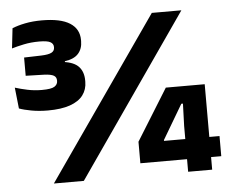

<svg xmlns="http://www.w3.org/2000/svg" viewBox="-48 -704 911 760"><g transform="rotate(-5 407.0 -324.0)"><path d="M138 -290Q103 -290 72.8 -295.5Q42.5 -301 24 -308L15 -391.5Q37 -384.5 64.2 -378.8Q91.5 -373 121 -373Q158.5 -373 171.2 -381.2Q184 -389.5 184 -403V-405Q184 -411.5 181.5 -416.5Q179 -421.5 173.5 -424.8Q168 -428 158.2 -430Q148.5 -432 134 -432.5L62 -434.5V-507L131 -509Q159.5 -510 171.5 -516.5Q183.5 -523 183.5 -536.5V-538Q183.5 -551.5 171.2 -558.2Q159 -565 127 -565Q94 -565 65.5 -559Q37 -553 17.5 -547L26.5 -626.5Q48 -635.5 78 -641.5Q108 -647.5 144.5 -647.5Q219 -647.5 255.8 -624Q292.5 -600.5 292.5 -556.5V-552Q292.5 -522 275.5 -502.8Q258.5 -483.5 221.5 -478.5V-466L215 -476Q258 -470.5 276.5 -450Q295 -429.5 295 -395.5V-390.5Q295 -360 278 -337.2Q261 -314.5 226 -302.2Q191 -290 138 -290ZM136 0 581 -639H698.5L255 0ZM669.5 0V-181.5L672.5 -270.5H666L585 -133.5V-102L540.5 -130H805.5V-50H484V-135.5L610.5 -339.5H765V0Z"/></g></svg>

Font: Anek Gujarati
Style: Bold
Weight: 700
Version: Version 1.003